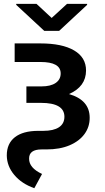

<svg xmlns="http://www.w3.org/2000/svg" viewBox="-20 -773 552 1006"><path d="M56.8 -545.5H192.1Q305.8 -545.5 368.4 -508.7Q431.1 -471.9 430.8 -403.1Q430.4 -319.2 341.6 -280.2Q449.6 -248.9 449.9 -156.6Q450.3 -108.7 422.9 -71Q395.6 -33.4 344.6 -11.7Q293.7 9.9 223 9.9H198.2Q131.7 9.9 132.5 58.2Q131.7 106.5 200.3 138.5L159.8 213.1Q93.4 189.6 54.9 143.6Q16.3 97.7 15.6 41.9Q15.3 -20.6 57.9 -54Q100.5 -87.4 180.8 -87.4H207Q260.3 -87.4 288.9 -106.2Q317.5 -125 317.5 -161.6Q317.1 -234 194.6 -234H118.3V-320.3H197.4Q245.7 -320.3 272 -338.6Q298.3 -356.9 297.9 -388.8Q297.6 -448.2 192.1 -448.2H56.8ZM171.2 -752.8 250.7 -679 331.3 -752.8H436.4V-747.5L289.8 -611.2H212L65 -747.5V-752.8Z"/></svg>

Font: Inter Zeller Semi Bold
Style: Regular
Weight: 600
Designer: Rasmus Andersson; Joe Bland
Foundry: zeller
Version: Version 3.015;git-dec3a8cb1